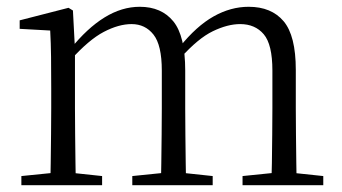

<svg xmlns="http://www.w3.org/2000/svg" viewBox="-20 -546 1007 566"><path d="M43 0V-27L152 -38H178L281 -27V0ZM128 0Q129 -24 129.5 -65Q130 -106 130.5 -150Q131 -194 131 -227V-286Q131 -337 130.5 -378Q130 -419 128 -456L38 -461V-486L182 -523L195 -515L201 -401V-398V-227Q201 -194 201.5 -150Q202 -106 202.5 -65Q203 -24 204 0ZM370 0V-27L478 -38H504L607 -27V0ZM454 0Q455 -24 455.5 -64.5Q456 -105 456.5 -149Q457 -193 457 -227V-338Q457 -413 432.5 -444Q408 -475 368 -475Q330 -475 286 -452Q242 -429 188 -369L178 -402H188Q237 -463 288 -494.5Q339 -526 392 -526Q456 -526 491 -483Q526 -440 526 -338V-227Q526 -193 526.5 -149Q527 -105 527.5 -64.5Q528 -24 529 0ZM695 0V-27L803 -38H829L933 -27V0ZM779 0Q781 -24 781.5 -64.5Q782 -105 782.5 -149Q783 -193 783 -227V-338Q783 -415 757.5 -445Q732 -475 688 -475Q651 -475 607.5 -454Q564 -433 512 -375L501 -408H510Q559 -469 609.5 -497.5Q660 -526 713 -526Q780 -526 816 -483.5Q852 -441 852 -340V-227Q852 -193 852.5 -149Q853 -105 853.5 -64.5Q854 -24 855 0Z"/></svg>

Font: Noto Serif TC ExtraLight Light
Style: Regular
Weight: 300
Version: Version 2.003-H1;hotconv 1.1.1;makeotfexe 2.6.0